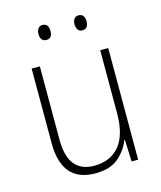

<svg xmlns="http://www.w3.org/2000/svg" viewBox="-109 -789 739 879"><g transform="rotate(-15 261.0 -349.5)"><path d="M439 -529V0H408L404 -103H401Q385 -59 345.5 -24.5Q306 10 235 10Q76 10 76 -176V-529H115V-182Q115 -101 146.5 -63Q178 -25 239 -25Q315 -25 358 -76Q401 -127 401 -232V-529ZM147 -673Q147 -688 154 -698.5Q161 -709 175 -709Q191 -709 197.5 -699Q204 -689 204 -673Q204 -657 197.5 -647.5Q191 -638 175 -638Q161 -638 154 -648Q147 -658 147 -673ZM318 -674Q318 -689 325 -699Q332 -709 346 -709Q361 -709 368 -699Q375 -689 375 -674Q375 -658 368.5 -648Q362 -638 346 -638Q332 -638 325 -648Q318 -658 318 -674Z"/></g></svg>

Font: Noto Sans Georgian SemiCondensed ExtraLight
Style: Regular
Weight: 200
Width: 4
Designer: Monotype Design Team, Akaki Razmadze
Foundry: Google LLC
Version: Version 2.005; ttfautohint (v1.8.4.7-5d5b)